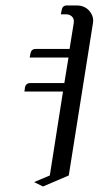

<svg xmlns="http://www.w3.org/2000/svg" viewBox="-20 -490 359 698"><path d="M68.8 -157.2 70.8 -171.9Q73.7 -188 90.8 -188H213.9L229 -280.8H87.9L90.8 -295.9Q93.8 -312 109.9 -312H232.9L248 -405.8Q250.5 -420.4 242.2 -429.2Q233.9 -438 219.2 -438H201.2L204.1 -453.1Q207 -470.2 223.1 -470.2H258.8Q287.1 -470.2 304.7 -450.7Q318.8 -434.1 318.8 -415Q318.8 -411.6 317.9 -405.8L230 147.9L136.2 188L104 171.9L161.1 147.9L209 -157.2Z"/></svg>

Font: Hhenum
Style: Italic
Weight: 400
Designer: T. Christopher White
Version: Version 1.0